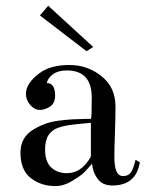

<svg xmlns="http://www.w3.org/2000/svg" viewBox="-20 -626 497 655"><path d="M116.2 -573.2 144.5 -606.4 297.9 -465.8 275.4 -451.2ZM442.4 -81.1 457 -72.3Q444.3 6.8 363.3 6.8Q330.1 6.8 313.5 -15.1Q296.9 -37.1 293.9 -67.4Q274.4 -44.9 264.2 -35.2Q253.9 -25.4 225.6 -8.3Q197.3 8.8 168.9 8.8Q120.1 8.8 85 -18.6Q49.8 -45.9 49.8 -105.5Q49.8 -131.8 61 -151.4Q72.3 -170.9 92.3 -183.1Q112.3 -195.3 132.8 -203.1Q153.3 -210.9 180.7 -214.4Q208 -217.8 226.1 -218.8Q244.1 -219.7 266.1 -220.2Q288.1 -220.7 290 -220.7Q293 -220.7 293 -293Q293 -385.7 208 -385.7Q178.7 -385.7 161.1 -373Q143.6 -360.4 139.6 -342.8Q168 -342.8 168 -299.8Q168 -273.4 150.4 -262.2Q132.8 -251 116.2 -251Q97.7 -251 83 -268.1Q68.4 -285.2 68.4 -305.7Q68.4 -341.8 114.3 -376Q151.4 -404.3 216.8 -404.3Q278.3 -404.3 326.2 -366.2Q374 -328.1 374 -262.7Q374 -230.5 372.1 -172.9Q370.1 -115.2 370.1 -89.8Q370.1 -24.4 400.4 -25.4Q418 -25.4 426.8 -38.1Q435.5 -50.8 442.4 -81.1ZM290 -91.8V-207Q255.9 -204.1 227.1 -200.7Q198.2 -197.3 177.7 -189.9Q157.2 -182.6 145.5 -165Q133.8 -147.5 133.8 -116.2Q133.8 -74.2 154.8 -54.7Q175.8 -35.2 208 -35.2Q258.8 -35.2 290 -91.8Z"/></svg>

Font: Bentham
Style: Regular
Weight: 400
Version: Version 002.002